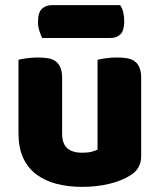

<svg xmlns="http://www.w3.org/2000/svg" viewBox="-20 -712 622 748"><path d="M52 -479Q62 -482 83.5 -485Q105 -488 128 -488Q150 -488 167.5 -485Q185 -482 197 -473Q209 -464 215.5 -448.5Q222 -433 222 -408V-193Q222 -152 242 -134.5Q262 -117 300 -117Q323 -117 337.5 -121Q352 -125 360 -129V-479Q370 -482 391.5 -485Q413 -488 436 -488Q458 -488 475.5 -485Q493 -482 505 -473Q517 -464 523.5 -448.5Q530 -433 530 -408V-104Q530 -54 488 -29Q453 -7 404.5 4.5Q356 16 299 16Q245 16 199.5 4Q154 -8 121 -33Q88 -58 70 -97.5Q52 -137 52 -193ZM144 -564Q139 -575 133.5 -591.5Q128 -608 128 -626Q128 -663 143 -677.5Q158 -692 183 -692H448Q456 -681 460 -664.5Q464 -648 464 -630Q464 -593 449.5 -578.5Q435 -564 410 -564Z"/></svg>

Font: Baloo Chettan
Style: Regular
Weight: 400
Designer: Maithili Shingre and Ek Type
Foundry: Ek Type
Version: Version 1.443;PS 1.000;hotconv 16.6.51;makeotf.lib2.5.65220;